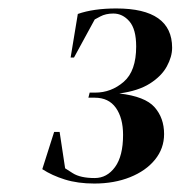

<svg xmlns="http://www.w3.org/2000/svg" viewBox="-20 -839 427 454"><path d="M203 -405Q164 -405 133.5 -414.5Q103 -424 80 -439L108 -527H121L134 -441Q134 -441 152 -429.5Q170 -418 204 -418Q233 -418 252 -444Q271 -470 271 -520Q271 -560 254 -584Q237 -608 204 -608H189L192 -620H205Q243 -620 272.5 -645.5Q302 -671 302 -729Q302 -770 286 -788.5Q270 -807 248 -807Q230 -807 217 -800Q204 -793 204 -793L155 -703H147L164 -806Q201 -819 255 -819Q387 -819 387 -726Q387 -705 374.5 -682Q362 -659 334.5 -641.5Q307 -624 262 -618Q323 -611 345.5 -585.5Q368 -560 368 -522Q368 -488 346.5 -461.5Q325 -435 287.5 -420Q250 -405 203 -405Z"/></svg>

Font: DM Serif Display
Style: Italic
Weight: 400
Italic angle: -12°
Designer: Colophon Foundry, Frank Grießhammer
Foundry: Colophon Foundry
Version: Version 5.100; ttfautohint (v1.8.2)